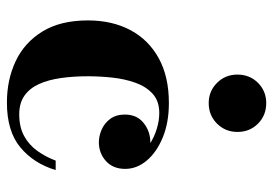

<svg xmlns="http://www.w3.org/2000/svg" viewBox="-140 -658 808 569"><g transform="rotate(90 264.5 -374.0)"><path d="M284.5 10Q216.5 10 161.2 -16.2Q106 -42.5 73.5 -95.8Q41 -149 41 -230Q41 -301.5 69.5 -355.5Q98 -409.5 152.8 -439.8Q207.5 -470 285.5 -470Q344 -470 388 -451.8Q432 -433.5 456.5 -404.2Q481 -375 481 -340.5Q481 -304.5 457.8 -283.5Q434.5 -262.5 402 -262.5Q383.5 -262.5 364.5 -270.8Q345.5 -279 332.8 -296.2Q320 -313.5 320 -339.5Q320 -375.5 345 -395.2Q370 -415 402 -415Q433 -415 456.5 -395.8Q480 -376.5 480 -340.5H454Q454 -363 441 -381.5Q428 -400 407 -413.5Q386 -427 362 -434.2Q338 -441.5 315.5 -441.5Q280 -441.5 258.5 -422Q237 -402.5 225.8 -371Q214.5 -339.5 210.5 -302.5Q206.5 -265.5 206.5 -230Q206.5 -187 211.8 -150Q217 -113 229.5 -85.2Q242 -57.5 264 -42Q286 -26.5 319 -26.5Q357 -26.5 383.2 -40.8Q409.5 -55 427.2 -79.5Q445 -104 456.5 -134.5H484.5Q465 -69.5 417.2 -29.8Q369.5 10 284.5 10ZM286 -588Q250.5 -588 226 -612.8Q201.5 -637.5 201.5 -673Q201.5 -709.5 226 -734Q250.5 -758.5 286 -758.5Q322.5 -758.5 347 -734Q371.5 -709.5 371.5 -673Q371.5 -637.5 347 -612.8Q322.5 -588 286 -588Z"/></g></svg>

Font: Bodoni Moda SC 9pt
Style: Bold
Weight: 700
Designer: Owen Earl
Foundry: indestructible type
Version: Version 2.005